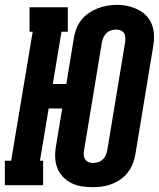

<svg xmlns="http://www.w3.org/2000/svg" viewBox="-36 -765 656 793"><path d="M346 8Q323 8 300.5 4.5Q278 1 258.5 -9Q239 -19 224 -34.5Q209 -50 201 -70.5Q193 -91 192 -114Q191 -137 195 -160L221 -317H165L129 -101H142V0H-16V-101H10L99 -634H86V-735H244V-634H218L182 -418H238L269 -608Q272 -627 279.5 -646.5Q287 -666 300 -682.5Q313 -699 330.5 -711Q348 -723 367.5 -730.5Q387 -738 407 -741.5Q427 -745 447 -745Q470 -745 492 -740Q514 -735 533.5 -725.5Q553 -716 568 -700.5Q583 -685 591 -664.5Q599 -644 600 -621Q601 -598 597 -575L523 -127Q520 -108 512.5 -89Q505 -70 492 -53Q479 -36 461.5 -24Q444 -12 424.5 -4.5Q405 3 385.5 5.5Q366 8 346 8ZM348 -92Q358 -92 368.5 -95Q379 -98 387.5 -105.5Q396 -113 400.5 -123Q405 -133 407 -144L481 -592Q482 -601 481.5 -611Q481 -621 476 -628.5Q471 -636 462 -639.5Q453 -643 443 -643Q433 -643 422.5 -639.5Q412 -636 404 -628.5Q396 -621 391.5 -611Q387 -601 385 -591L311 -143Q309 -134 310 -124Q311 -114 316 -106.5Q321 -99 329.5 -95.5Q338 -92 348 -92Z"/></svg>

Font: Iosevka Curly Slab ExObl
Style: Bold
Weight: 700
Width: 7
Italic angle: -9°
Monospace: yes
Designer: Belleve Invis
Foundry: Belleve Invis
Version: Version 11.0.0; ttfautohint (v1.8.3)